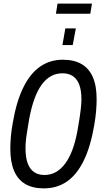

<svg xmlns="http://www.w3.org/2000/svg" viewBox="-20 -1029 563 1061"><path d="M222 12Q161 12 120 -12Q79 -36 58 -84.5Q37 -133 37 -207Q37 -238 40 -273Q43 -308 50 -347Q70 -466 108 -544Q146 -622 201 -660.5Q256 -699 327 -699Q389 -699 430.5 -675Q472 -651 493 -603Q514 -555 514 -481Q514 -450 511 -414.5Q508 -379 501 -339Q481 -220 443 -142Q405 -64 350 -26Q295 12 222 12ZM226 -62Q260 -62 288.5 -78Q317 -94 340.5 -125.5Q364 -157 381.5 -205Q399 -253 410 -318Q416 -353 420 -378.5Q424 -404 426 -422.5Q428 -441 429 -455Q430 -469 430 -480Q430 -529 418 -561Q406 -593 382.5 -608.5Q359 -624 325 -624Q291 -624 262.5 -608.5Q234 -593 211 -562Q188 -531 170.5 -483Q153 -435 141 -370Q135 -334 131 -309Q127 -284 124.5 -266Q122 -248 121.5 -234Q121 -220 121 -209Q121 -159 133 -126.5Q145 -94 168.5 -78Q192 -62 226 -62ZM325 -780 341 -872H399L382 -780ZM289 -953 298 -1009H488L479 -953Z"/></svg>

Font: Archivo ExtraCondensed
Style: Italic
Weight: 400
Width: 2
Italic angle: -10°
Designer: Hector Gatti
Foundry: Omnibus-Type
Version: Version 2.001